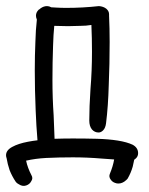

<svg xmlns="http://www.w3.org/2000/svg" viewBox="-47 -514 485 626"><path d="M385.7 -42Q367.2 -50.8 336.9 -55.7Q306.6 -60.5 268.6 -61.5Q230.5 -62.5 190.4 -62.5Q161.1 -62.5 130.9 -61.5Q129.9 -95.7 127.9 -137.7Q124 -194.3 124 -252.9Q124 -311.5 126 -364.3Q127 -400.4 129.9 -429.7L174.8 -428.7Q190.4 -428.7 214.8 -429.7Q233.4 -429.7 251 -432.6Q252.9 -389.6 252.9 -345.7Q252.9 -283.2 248 -223.6Q244.1 -165 244.1 -121.1Q244.1 -102.5 252.9 -91.8Q261.7 -82 274.4 -82Q282.2 -82 289.1 -88.9Q296.9 -96.7 298.8 -112.3Q305.7 -168 307.6 -237.3Q310.5 -304.7 310.5 -377Q310.5 -421.9 308.6 -462.9V-467.8Q308.6 -477.5 299.8 -485.4Q290 -493.2 275.4 -494.1Q222.7 -488.3 168.9 -488.3Q152.3 -488.3 135.7 -489.3L120.1 -490.2Q113.3 -494.1 106.4 -494.1Q95.7 -494.1 85.9 -487.3L81.1 -483.4L79.1 -482.4Q70.3 -473.6 70.3 -462.9Q70.3 -457 73.2 -450.2Q69.3 -416 68.4 -377.9Q66.4 -334 66.4 -284.2Q66.4 -220.7 69.3 -153.3Q71.3 -102.5 75.2 -56.6Q58.6 -54.7 43.9 -51.8Q12.7 -45.9 -6.8 -35.2Q-27.3 -24.4 -27.3 -7.8Q-27.3 -2.9 -25.4 2Q-22.5 20.5 -15.6 41Q-7.8 60.5 3.9 78.1Q6.8 82 9.8 84L14.6 86.9Q26.4 94.7 38.1 90.8Q49.8 86.9 54.7 77.1Q61.5 67.4 55.7 57.6Q43 33.2 38.1 9.8Q68.4 2.9 103.5 1Q145.5 -1 190.4 -1Q237.3 -1 283.2 2.9L325.2 5.9Q321.3 28.3 311.5 51.8Q306.6 62.5 314.5 72.3Q320.3 81.1 334 84Q346.7 85.9 358.4 78.1Q366.2 72.3 369.1 68.4Q379.9 49.8 385.7 29.3Q388.7 17.6 390.6 6.8L395.5 2.9Q403.3 -3.9 403.3 -14.6Q403.3 -32.2 385.7 -42Z"/></svg>

Font: Hi Melody Cyrillic
Style: Regular
Weight: 400
Version: Version 0.90 April 10, 2018